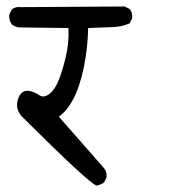

<svg xmlns="http://www.w3.org/2000/svg" viewBox="-20 -576 540 601"><path d="M282.2 4.9Q259.8 -1 46.9 -212.9Q31.2 -232.4 33.7 -252.9Q36.1 -273.4 46.9 -284.2Q57.6 -294.9 73.7 -291Q89.8 -287.1 103.5 -277.8Q117.2 -268.6 134.8 -282.2Q152.3 -295.9 164.1 -325.7Q175.8 -355.5 186 -398.4Q196.3 -441.4 194.3 -488.3L39.1 -490.2Q26.4 -492.2 16.6 -500Q7.8 -512.7 8.8 -529.3L16.6 -545.9Q27.3 -555.7 44.9 -553.7L370.1 -555.7L385.7 -547.9Q395.5 -537.1 393.6 -518.6L385.7 -502.9Q362.3 -492.2 333.5 -491.2Q304.7 -490.2 255.9 -488.3Q254.9 -425.8 242.2 -364.7Q229.5 -303.7 209.5 -266.1Q189.5 -228.5 164.1 -210.9L304.7 -50.8Q315.4 -38.1 313.5 -20.5L305.7 -4.9Q294.9 2.9 282.2 4.9Z"/></svg>

Font: JasonHandwriting1
Style: Regular
Weight: 400
Version: Version 1.48.20